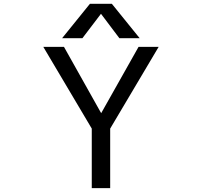

<svg xmlns="http://www.w3.org/2000/svg" viewBox="-20 -976 1040 998"><path d="M706.1 -777.3H600.6L504.9 -904.3L408.2 -777.3H302.7L447.3 -956.1H561.5ZM700.2 -732.4H804.7L552.7 -307.6V2H457V-307.6L205.1 -732.4H312.5L505.9 -387.7Z"/></svg>

Font: GenEi Gothic M Regular
Style: Regular
Weight: 400
Designer: o_tamon (Modified); [Source Han Sans]
Ryoko NISHIZUKA  (kana & ideographs); Paul D. Hunt (Latin, Greek & Cyrillic); Wenl
Version: Version 1.1a;Original Version 1.004